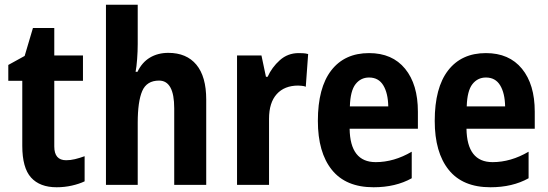

<svg xmlns="http://www.w3.org/2000/svg" viewBox="-20 -780 2310 810"><path d="M259 -104Q277 -104 296 -108.5Q315 -113 337 -121V-15Q314 -4 283 3Q252 10 219 10Q148 10 111 -31Q74 -72 74 -165V-439H15V-506L84 -544L119 -662H209V-546H330V-439H209V-162Q209 -104 259 -104Z M561 -594Q561 -564 558.5 -530.5Q556 -497 552 -477H560Q579 -517 612.5 -537Q646 -557 690 -557Q767 -557 808.5 -507Q850 -457 850 -360V0H715V-323Q715 -440 651 -440Q599 -440 580 -396Q561 -352 561 -262V0H427V-760H561Z M1240 -556Q1248 -556 1258.5 -555.5Q1269 -555 1280 -552L1270 -414Q1264 -417 1253 -418Q1242 -419 1238 -419Q1180 -419 1147.5 -383Q1115 -347 1115 -279V0H980V-546H1083L1102 -456H1109Q1127 -496 1160.5 -526Q1194 -556 1240 -556Z M1537 -556Q1635 -556 1689 -490Q1743 -424 1743 -309V-237H1455Q1457 -96 1565 -96Q1642 -96 1717 -140V-28Q1649 10 1556 10Q1439 10 1380 -63.5Q1321 -137 1321 -270Q1321 -410 1377.5 -483Q1434 -556 1537 -556ZM1537 -453Q1502 -453 1480 -425Q1458 -397 1456 -331H1618Q1617 -387 1597 -420Q1577 -453 1537 -453Z M2030 -556Q2128 -556 2182 -490Q2236 -424 2236 -309V-237H1948Q1950 -96 2058 -96Q2135 -96 2210 -140V-28Q2142 10 2049 10Q1932 10 1873 -63.5Q1814 -137 1814 -270Q1814 -410 1870.5 -483Q1927 -556 2030 -556ZM2030 -453Q1995 -453 1973 -425Q1951 -397 1949 -331H2111Q2110 -387 2090 -420Q2070 -453 2030 -453Z"/></svg>

Font: Noto Sans Kannada Condensed
Style: Bold
Weight: 700
Width: 3
Designer: Jelle Bosma - Monotype Design Team
Foundry: Monotype Imaging Inc.
Version: Version 2.005; ttfautohint (v1.8.4.7-5d5b)